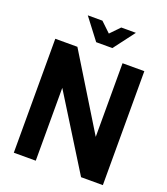

<svg xmlns="http://www.w3.org/2000/svg" viewBox="-165 -1045 1007 1159"><g transform="rotate(20 339.0 -466.0)"><path d="M197 -932H291L354 -872L412 -932H506L404 -797H300ZM61 0V-732H203L493 -259V-732H633V0H493L202 -468V0Z"/></g></svg>

Font: Mina
Style: Bold
Weight: 700
Version: Version 1.000